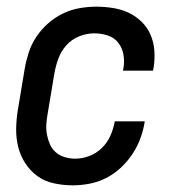

<svg xmlns="http://www.w3.org/2000/svg" viewBox="-20 -548 540 576"><path d="M199 8Q170 8 142 2Q114 -4 92.5 -19.5Q71 -35 56 -58Q41 -81 34.5 -107.5Q28 -134 28.5 -163Q29 -192 34 -221L54 -341Q58 -365 66 -390Q74 -415 89 -437.5Q104 -460 124.5 -478Q145 -496 169 -507.5Q193 -519 218.5 -523.5Q244 -528 269 -528Q294 -528 319 -524Q344 -520 365.5 -510Q387 -500 404.5 -483Q422 -466 431.5 -444Q441 -422 443 -397Q445 -372 441 -346L439 -336H349L350 -342Q354 -363 350.5 -383.5Q347 -404 335 -419.5Q323 -435 303.5 -441.5Q284 -448 262 -448Q240 -448 217.5 -439Q195 -430 179 -412Q163 -394 155 -372Q147 -350 143 -327L123 -207Q120 -191 119 -175Q118 -159 121 -143.5Q124 -128 130 -114.5Q136 -101 147.5 -91Q159 -81 174.5 -76.5Q190 -72 206 -72Q227 -72 248 -80Q269 -88 285.5 -104Q302 -120 311 -140.5Q320 -161 324 -182V-184H414V-182Q410 -157 401 -132.5Q392 -108 377 -85.5Q362 -63 342 -44.5Q322 -26 298.5 -14Q275 -2 249 3Q223 8 199 8Z"/></svg>

Font: Iosevka Term Curly Md Obl
Style: Regular
Weight: 500
Italic angle: -9°
Designer: Belleve Invis
Foundry: Belleve Invis
Version: Version 32.3.0